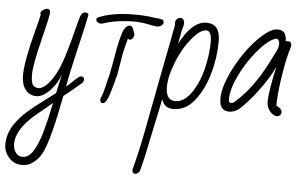

<svg xmlns="http://www.w3.org/2000/svg" viewBox="-90 -614 1783 1124"><g transform="rotate(5 801.0 -52.5)"><path d="M-31 307Q-31 248 0 196.5Q31 145 89 96Q111 76 190 17L239 -20L244 -43L251 -74Q256 -98 258 -106L264 -133Q246 -78 204.5 -35Q163 8 125 8Q85 8 61 -22.5Q37 -53 37 -106Q37 -190 85 -371Q109 -461 109 -468L107 -480Q106 -487 120 -497Q134 -507 143 -507Q163 -507 163 -487Q163 -467 126 -319Q89 -171 89 -118Q89 -66 102 -53Q114 -40 132 -40Q170 -40 213 -104Q247 -154 273.5 -238.5Q300 -323 323 -417L328 -437Q339 -482 347 -493Q355 -505 369 -505Q380 -505 384.5 -499.5Q389 -494 387 -488Q372 -414 338 -271Q307 -141 294 -62Q291 -60 329 -94Q349 -114 359 -122Q369 -130 378 -130Q395 -130 395 -113Q395 -101 387 -93Q347 -57 283 -7Q233 255 193 334Q171 378 128 404Q106 417 77 417Q44 417 19.5 400Q-5 383 -18 357.5Q-31 332 -31 307ZM140 324Q159 294 181 228L194 179L204 140L227 38L210 53Q175 83 141 110Q20 208 20 297Q20 338 47 360Q57 369 77 369Q112 369 140 324Z M436 -470Q436 -477 443 -482Q527 -518 653 -518Q707 -518 742 -514Q776 -509 801 -507Q822 -504 826 -500Q830 -495 830 -486Q830 -477 820 -468.5Q810 -460 795 -460Q778 -460 738 -469Q696 -477 658 -477Q556 -477 473 -449L469 -448H465Q453 -448 444.5 -455Q436 -462 436 -470ZM500 -5Q500 -15 507 -24Q516 -48 525 -89Q537 -140 541 -152L551 -203L562 -267Q579 -365 594.5 -408Q610 -451 637 -451Q647 -451 653 -438L666 -404Q666 -383 651 -372Q647 -369 641 -369Q635 -369 630 -375Q607 -290 602 -251Q592 -186 585 -151Q581 -140 576 -119L567 -86Q541 15 517 15Q500 15 500 -5Z M723 390Q753 276 775 162L805 5L835 -152L843 -194Q883 -402 897 -472V-494Q897 -504 906 -513Q915 -522 927 -522Q938 -522 944 -513.5Q950 -505 950 -495Q950 -481 945 -466L941 -453Q939 -445 939 -442L925 -370Q997 -507 1079 -507Q1122 -507 1141.5 -481.5Q1161 -456 1161 -405Q1161 -309 1134 -214Q1107 -119 1056 -54Q1004 13 932 13Q904 13 887.5 1.5Q871 -10 861 -38L849 21Q825 131 814 187Q790 309 768 390Q759 410 740 410Q725 410 723 390ZM1036 -100Q1092 -185 1110 -323Q1115 -366 1115 -397Q1115 -462 1083 -462Q1051 -462 1010 -416Q954 -353 918 -264.5Q882 -176 882 -111Q882 -34 939 -34Q991 -34 1036 -100Z M1477 -75Q1477 -137 1510 -285Q1485 -231 1445.5 -174.5Q1406 -118 1368 -75Q1330 -32 1312 -19Q1287 0 1257 0Q1200 0 1200 -72Q1200 -142 1253 -246.5Q1306 -351 1379 -428Q1452 -504 1497 -504Q1543 -504 1549 -464Q1552 -452 1552 -438Q1557 -441 1563 -441Q1586 -441 1586 -419V-415L1574 -371Q1560 -321 1545 -223Q1530 -125 1530 -60L1540 -54Q1564 -39 1564 -24Q1564 -14 1557 -6Q1550 2 1539 2Q1516 2 1496.5 -22.5Q1477 -47 1477 -75ZM1283 -59Q1385 -146 1464 -300Q1509 -385 1513 -401Q1515 -419 1515 -423Q1515 -433 1510 -441Q1505 -449 1497 -449Q1487 -449 1471 -440Q1431 -419 1376.5 -351Q1322 -283 1287 -207Q1250 -130 1250 -70Q1250 -52 1265 -52Q1276 -52 1283 -59Z"/></g></svg>

Font: Bad Script
Style: Regular
Weight: 400
Italic angle: -10°
Designer: Roman Shchyukin (Gaslight Type Foundry), Cyreal (Charset Expansion)
Foundry: Gaslight
Version: Version 2.000